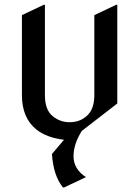

<svg xmlns="http://www.w3.org/2000/svg" viewBox="-20 -577 592 816"><path d="M327.6 -20.5Q292.5 35.2 292.5 86.9Q292.5 141.6 345.2 175.8L252.4 219.7H247.6Q207 169.9 200.7 77.6L252 17.1Q176.8 7.8 133.8 -27.3Q73.2 -76.7 73.2 -172.4V-512.7L166 -556.6H170.9V-172.4Q170.9 -111.3 202.6 -84.5Q234.4 -57.6 275.9 -57.6Q321.8 -57.6 352.1 -87.4Q380.9 -115.7 380.9 -172.4V-512.7L473.6 -556.6H478.5V-137.2Z"/></svg>

Font: Nova Cut
Style: Book
Weight: 400
Version: Version 2.000